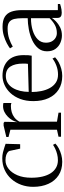

<svg xmlns="http://www.w3.org/2000/svg" viewBox="554 -1124 580 1729"><g transform="rotate(-90 844.5 -259.0)"><path d="M252.5 11Q181.5 11 131 -22Q80.5 -55 53.8 -114.2Q27 -173.5 27 -251Q27 -308 45.2 -358.2Q63.5 -408.5 97.5 -447Q131.5 -485.5 178.8 -507.2Q226 -529 284.5 -529Q311.5 -529 337.8 -522.8Q364 -516.5 384.5 -509.2Q405 -502 414.5 -499L411 -368H371L350.5 -463.5Q349.5 -469 341 -477.5Q332.5 -486 314.5 -493Q296.5 -500 265 -500Q225 -500 189.2 -472.2Q153.5 -444.5 131.2 -392.2Q109 -340 109 -267Q109 -211.5 119.5 -167.2Q130 -123 150.2 -92Q170.5 -61 199.8 -44.5Q229 -28 266.5 -28Q294.5 -28 321 -34.8Q347.5 -41.5 369.2 -51.8Q391 -62 405 -72L416.5 -51Q399.5 -34 373 -20Q346.5 -6 315.5 2.5Q284.5 11 252.5 11Z M478 0V-22.5L541 -36.5V-456L475.5 -473V-492.5L578.5 -517H602.5L612.5 -509L612 -472.5L609.5 -390L611 -398Q615 -416.5 626.8 -437.8Q638.5 -459 657.8 -478.2Q677 -497.5 701.5 -509.8Q726 -522 755 -522Q765 -522 771.2 -521Q777.5 -520 782 -518.5V-446.5Q778 -448.5 771.5 -450Q765 -451.5 756 -451.5Q725.5 -451.5 699 -443.8Q672.5 -436 651 -419.2Q629.5 -402.5 614 -375V-36.5L695 -22.5V0Z M1025.5 11Q954.5 11 903.8 -21Q853 -53 826 -111.5Q799 -170 799 -249.5Q799 -316 818.5 -367.5Q838 -419 871 -454.8Q904 -490.5 944.8 -508.8Q985.5 -527 1027.5 -527Q1112 -527 1162 -479.5Q1212 -432 1213 -341Q1213.5 -312 1212.2 -294.8Q1211 -277.5 1208 -264H881Q881 -220 889.5 -177.8Q898 -135.5 916.5 -101.5Q935 -67.5 965 -47.2Q995 -27 1038 -27Q1081 -27 1120.5 -42.5Q1160 -58 1182 -77L1193.5 -53.5Q1175.5 -35.5 1148.8 -21Q1122 -6.5 1090.2 2.2Q1058.5 11 1025.5 11ZM882 -291 1134.5 -298Q1136.5 -309 1136.8 -320Q1137 -331 1137 -341Q1137 -414 1110.5 -455.5Q1084 -497 1025.5 -497Q989 -497 962 -480Q935 -463 917.5 -434Q900 -405 891.2 -368Q882.5 -331 882 -291Z M1390 8Q1356 8 1323.2 -6.2Q1290.5 -20.5 1269 -50.2Q1247.5 -80 1247.5 -126.5Q1247.5 -173.5 1275.5 -206.2Q1303.5 -239 1348.5 -259.8Q1393.5 -280.5 1445.5 -290Q1497.5 -299.5 1545.5 -300V-349.5Q1545.5 -391 1538.8 -420.2Q1532 -449.5 1512.2 -465.2Q1492.5 -481 1453 -481Q1402.5 -481 1361.2 -467Q1320 -453 1289.5 -434.5L1274 -459.5Q1291.5 -473 1320.8 -488.5Q1350 -504 1387.8 -515.2Q1425.5 -526.5 1468.5 -526.5Q1525 -526.5 1557.8 -506.5Q1590.5 -486.5 1604.5 -447Q1618.5 -407.5 1618.5 -349V-28.5H1673.5V-8.5Q1662.5 -5 1650 -1.5Q1637.5 2 1623.5 4.2Q1609.5 6.5 1594 6.5Q1572 6.5 1560 -2.5Q1548 -11.5 1548 -34.5V-82.5Q1539 -67.5 1517.2 -46Q1495.5 -24.5 1463.5 -8.2Q1431.5 8 1390 8ZM1411.5 -37.5Q1452.5 -37.5 1484.8 -55.5Q1517 -73.5 1545.5 -103V-270.5Q1485 -270.5 1435 -255Q1385 -239.5 1355 -209.5Q1325 -179.5 1325 -136Q1325 -105 1337 -83Q1349 -61 1368.8 -49.2Q1388.5 -37.5 1411.5 -37.5Z"/></g></svg>

Font: Merriweather 120pt Light
Style: Regular
Weight: 300
Version: Version 2.100